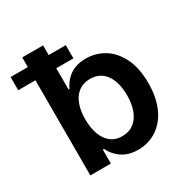

<svg xmlns="http://www.w3.org/2000/svg" viewBox="-201 -871 999 1025"><g transform="rotate(-30 298.5 -358.5)"><path d="M361.9 9.6Q299 9.6 257.1 -22.7Q223 -48.7 205.6 -85.9H198.2V0H71.7V-586.3H-34.4V-667.6H71.7V-727.3H200.3V-667.6H305.8V-586.3H200.3V-455.3H205.6Q223.4 -493.3 254.3 -518.5Q296.2 -552.6 361.5 -552.6Q421.9 -552.6 473 -521.7Q524.1 -491.1 556.8 -425.4Q586.6 -362.9 586.6 -272Q586.6 -225.9 578.7 -187.1Q570.7 -148.4 556.3 -117.4Q541.9 -86.3 521.7 -62.9Q501.4 -39.4 476.9 -23.4Q426.1 9.6 361.9 9.6ZM326 -95.9Q359.4 -95.9 383.7 -109.7Q408 -123.6 424 -147.5Q440 -171.5 447.8 -203.8Q455.6 -236.2 455.6 -272.7Q455.6 -307.9 448.3 -339.7Q441.1 -371.4 425.4 -395.6Q409.8 -419.7 385.3 -433.6Q360.8 -447.4 326 -447.1Q294.4 -447.1 270.4 -434.3Q246.4 -421.5 230.3 -398.6Q214.1 -375.7 206 -343.6Q197.8 -311.4 197.8 -272.7Q197.8 -235.1 205.6 -202.6Q213.4 -170.1 229.4 -146.1Q245.4 -122.2 269.4 -108.7Q293.3 -95.2 326 -95.9Z"/></g></svg>

Font: Linik Sans SemiBold
Style: Regular
Weight: 600
Designer: Fonts by Rasmus Andersson / Changes by Cristiano Sobral with parts from Marc Monis
Foundry: rsms
Version: Version 3.020; ttfautohint (v1.6)